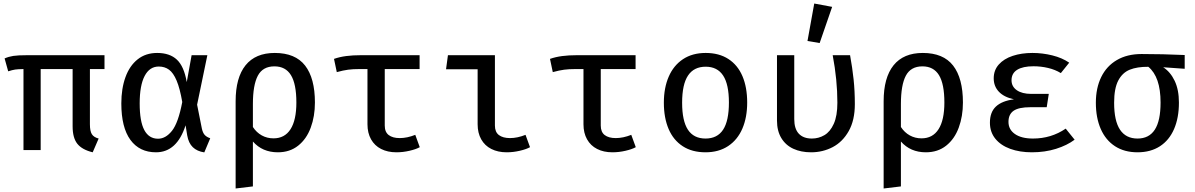

<svg xmlns="http://www.w3.org/2000/svg" viewBox="-20 -855 6809 1094"><path d="M575.4 -461.5H492.3V-147.2Q492.3 -108.2 503.3 -90.5Q514.4 -72.8 542.1 -65.6L508.2 12.8Q447.2 -2.1 420.5 -35.9Q393.8 -69.7 393.8 -134.9V-461.5H211.8V0H113.8V-461.5Q82.1 -461 66.4 -458.7Q50.8 -456.4 26.7 -448.7L6.2 -522.1Q29.2 -532.3 55.6 -536.4Q82.1 -540.5 136.4 -540.5H575.4Z M1044.1 -387.2 1071.8 -540.5H1161.5L1103.1 -258.5L1130.3 -122.1Q1135.4 -98.5 1146.2 -86.4Q1156.9 -74.4 1177.9 -67.2L1144.1 13.3Q1103.1 7.2 1078.7 -16.2Q1054.4 -39.5 1046.7 -83.6L1037.4 -141Q988.2 12.8 868.7 12.8Q774.9 12.8 723.1 -57.9Q671.3 -128.7 671.3 -265.6Q671.3 -350.3 694.9 -415.4Q718.5 -480.5 764.4 -516.9Q810.3 -553.3 875.4 -553.3Q947.2 -553.3 987.9 -515.1Q1028.7 -476.9 1044.1 -387.2ZM775.9 -265.6Q775.9 -163.1 802.3 -113.8Q828.7 -64.6 880.5 -64.6Q924.1 -64.6 960 -109.7Q995.9 -154.9 1018.5 -273.8Q1005.1 -351.3 986.4 -395.6Q967.7 -440 943.1 -457.9Q918.5 -475.9 884.6 -475.9Q832.3 -475.9 804.1 -422.1Q775.9 -368.2 775.9 -265.6Z M1774.4 -270.8Q1774.4 -192.3 1750.5 -127.7Q1726.7 -63.1 1679 -25.1Q1631.3 12.8 1563.1 12.8Q1474.9 12.8 1421 -48.7V207.2L1322.6 219V-277.9Q1322.6 -412.8 1379.2 -483.1Q1435.9 -553.3 1545.6 -553.3Q1662.6 -553.3 1718.5 -481.3Q1774.4 -409.2 1774.4 -270.8ZM1421 -262.1V-131.3Q1441.5 -100 1471.8 -83.3Q1502.1 -66.7 1538.5 -66.7Q1602.1 -66.7 1635.4 -118.7Q1668.7 -170.8 1668.7 -270.8Q1668.7 -376.4 1637.9 -426.7Q1607.2 -476.9 1543.6 -476.9Q1477.4 -476.9 1449.2 -423.8Q1421 -370.8 1421 -262.1Z M2371.8 -16.4Q2350.8 -4.6 2313.3 4.1Q2275.9 12.8 2239 12.8Q2188.7 12.8 2151.5 -6.2Q2114.4 -25.1 2094.1 -61.3Q2073.8 -97.4 2073.8 -146.7V-461.5H2027.7Q1990.8 -461.5 1963.8 -457.9Q1936.9 -454.4 1899 -444.1L1883.1 -519.5Q1915.4 -530.8 1952.6 -535.6Q1989.7 -540.5 2036.9 -540.5H2370.8V-461.5H2172.3V-139.5Q2172.3 -102.6 2194.9 -85.4Q2217.4 -68.2 2257.4 -68.2Q2300 -68.2 2346.2 -86.7Z M2701.5 -460.5H2521.5L2532.3 -540.5H2800V-139.5Q2800 -102.6 2822.8 -85.4Q2845.6 -68.2 2886.2 -68.2Q2928.2 -68.2 2974.4 -86.7L3000 -16.4Q2979 -4.6 2941.5 4.1Q2904.1 12.8 2867.2 12.8Q2816.9 12.8 2779.5 -6.2Q2742.1 -25.1 2721.8 -61.3Q2701.5 -97.4 2701.5 -146.7Z M3602.6 -16.4Q3581.5 -4.6 3544.1 4.1Q3506.7 12.8 3469.7 12.8Q3419.5 12.8 3382.3 -6.2Q3345.1 -25.1 3324.9 -61.3Q3304.6 -97.4 3304.6 -146.7V-461.5H3258.5Q3221.5 -461.5 3194.6 -457.9Q3167.7 -454.4 3129.7 -444.1L3113.8 -519.5Q3146.2 -530.8 3183.3 -535.6Q3220.5 -540.5 3267.7 -540.5H3601.5V-461.5H3403.1V-139.5Q3403.1 -102.6 3425.6 -85.4Q3448.2 -68.2 3488.2 -68.2Q3530.8 -68.2 3576.9 -86.7Z M4237.4 -270.8Q4237.4 -186.2 4210 -122.3Q4182.6 -58.5 4129 -22.8Q4075.4 12.8 4000 12.8Q3923.6 12.8 3870.3 -21.8Q3816.9 -56.4 3789.7 -120Q3762.6 -183.6 3762.6 -269.7Q3762.6 -354.4 3790.3 -418.2Q3817.9 -482.1 3871.5 -517.7Q3925.1 -553.3 4001 -553.3Q4077.4 -553.3 4130.5 -518.7Q4183.6 -484.1 4210.5 -420.8Q4237.4 -357.4 4237.4 -270.8ZM3866.7 -269.7Q3866.7 -166.2 3899.7 -115.9Q3932.8 -65.6 4000 -65.6Q4067.2 -65.6 4100.3 -116.2Q4133.3 -166.7 4133.3 -270.8Q4133.3 -374.4 4100.3 -424.6Q4067.2 -474.9 4001 -474.9Q3933.8 -474.9 3900.3 -424.6Q3866.7 -374.4 3866.7 -269.7Z M4823.6 -540.5Q4836.9 -467.7 4843.8 -402.1Q4850.8 -336.4 4850.8 -261.5Q4850.8 -170.3 4816.2 -108.5Q4781.5 -46.7 4724.9 -16.9Q4668.2 12.8 4601.5 12.8Q4544.1 12.8 4500.3 -7.4Q4456.4 -27.7 4431.8 -68.5Q4407.2 -109.2 4407.2 -168.2V-540.5H4505.6V-176.4Q4505.6 -121 4531.5 -93.3Q4557.4 -65.6 4606.2 -65.6Q4644.6 -65.6 4677.4 -84.9Q4710.3 -104.1 4730.8 -149.5Q4751.3 -194.9 4751.3 -269.7Q4751.3 -399.5 4724.6 -540.5ZM4581 -621.5 4619.5 -834.9 4721.5 -815.9 4650.3 -609.7Z M5466.7 -270.8Q5466.7 -192.3 5442.8 -127.7Q5419 -63.1 5371.3 -25.1Q5323.6 12.8 5255.4 12.8Q5167.2 12.8 5113.3 -48.7V207.2L5014.9 219V-277.9Q5014.9 -412.8 5071.5 -483.1Q5128.2 -553.3 5237.9 -553.3Q5354.9 -553.3 5410.8 -481.3Q5466.7 -409.2 5466.7 -270.8ZM5113.3 -262.1V-131.3Q5133.8 -100 5164.1 -83.3Q5194.4 -66.7 5230.8 -66.7Q5294.4 -66.7 5327.7 -118.7Q5361 -170.8 5361 -270.8Q5361 -376.4 5330.3 -426.7Q5299.5 -476.9 5235.9 -476.9Q5169.7 -476.9 5141.5 -423.8Q5113.3 -370.8 5113.3 -262.1Z M5850.3 -244.1Q5784.6 -244.1 5755.4 -223.8Q5726.2 -203.6 5726.2 -160.5Q5726.2 -116.9 5763.1 -91.3Q5800 -65.6 5865.6 -65.6Q5969.7 -65.6 6052.3 -122.1L6103.1 -59Q6060 -26.7 5996.9 -6.9Q5933.8 12.8 5859.5 12.8Q5790.3 12.8 5736.2 -6.9Q5682.1 -26.7 5651.3 -64.6Q5620.5 -102.6 5620.5 -155.9Q5620.5 -215.9 5654.6 -247.9Q5688.7 -280 5757.4 -289.2Q5700.5 -301.5 5671.3 -332.6Q5642.1 -363.6 5642.1 -408.7Q5642.1 -454.9 5671 -487.4Q5700 -520 5750.3 -536.7Q5800.5 -553.3 5862.6 -553.3Q5919.5 -553.3 5975.6 -539.5Q6031.8 -525.6 6072.3 -497.9L6024.6 -438.5Q5991.8 -458.5 5951.5 -467.9Q5911.3 -477.4 5868.7 -477.4Q5808.2 -477.4 5775.9 -457.4Q5743.6 -437.4 5743.6 -397.4Q5743.6 -362.1 5773.6 -341Q5803.6 -320 5856.4 -320H5955.9L5944.1 -244.1Z M6730.3 -463.1 6607.7 -471.8Q6648.7 -445.6 6673.1 -394.6Q6697.4 -343.6 6697.4 -270.3Q6697.4 -183.6 6669.7 -119.7Q6642.1 -55.9 6589 -21.5Q6535.9 12.8 6461.5 12.8Q6386.7 12.8 6333.3 -21.8Q6280 -56.4 6252.1 -120Q6224.1 -183.6 6224.1 -269.7Q6224.1 -353.3 6254.6 -415.9Q6285.1 -478.5 6343.8 -512.8Q6402.6 -547.2 6484.6 -547.2Q6603.1 -547.2 6730.3 -541.5ZM6592.8 -270.8Q6592.8 -416.9 6523.1 -474.4Q6459.5 -474.9 6417.4 -457.9Q6375.4 -441 6351.8 -396.2Q6328.2 -351.3 6328.2 -269.7Q6328.2 -166.2 6361.8 -115.9Q6395.4 -65.6 6461.5 -65.6Q6527.2 -65.6 6560 -116.2Q6592.8 -166.7 6592.8 -270.8Z"/></svg>

Font: Fira Code Fixed Retina
Style: Regular
Weight: 450
Monospace: yes
Designer: Carrois Corporate, Edenspiekermann AG, Nikita Prokopov
Foundry: Carrois Corporate, Edenspiekermann AG, Nikita Prokopov
Version: Version 5.002